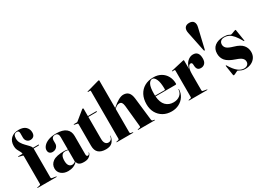

<svg xmlns="http://www.w3.org/2000/svg" viewBox="-25 -1543 3120 2294"><g transform="rotate(-30 1535.0 -396.5)"><path d="M218 -30.5Q218 -19 230 -16.5L283 -8Q289 -7 289 -3.5Q289 0 284.5 0H23.5Q20 0 20 -3Q20 -5.5 25 -6.5L61 -15Q71.5 -17.5 71.5 -26.5V-413Q71.5 -421 65 -422.5L12.5 -436Q8.5 -437 8.5 -440Q8.5 -443.5 13 -443.5H72Q71.5 -461 60.2 -479.2Q49 -497.5 38 -520.5Q27 -543.5 27 -575.5Q27 -641.5 65.8 -678.2Q104.5 -715 172.5 -715Q238.5 -715 269.8 -683.5Q301 -652 301 -608Q301 -572.5 283.5 -555.8Q266 -539 238 -539Q209.5 -539 190.8 -558.5Q172 -578 172 -610.5V-670Q172 -704.5 143.5 -704.5Q93.5 -704.5 93.5 -640Q93.5 -604.5 110.2 -576.2Q127 -548 150 -524.8Q173 -501.5 192 -481.5Q211 -461.5 216 -443.5H289.5Q295.5 -443.5 295.5 -440Q295.5 -432 281 -432H218Z M314 -98.5Q314 -156 361.8 -189.8Q409.5 -223.5 517.5 -223.5Q546 -223.5 566.5 -216V-389Q566.5 -416 554.5 -430.8Q542.5 -445.5 521.5 -445.5Q497 -445.5 484.5 -432.5Q472 -419.5 472 -400.5V-354Q472 -324.5 450.5 -303.2Q429 -282 394.5 -282Q371 -282 355.8 -295.8Q340.5 -309.5 340.5 -337.5Q340.5 -364.5 363 -391.2Q385.5 -418 429.8 -435.8Q474 -453.5 540 -453.5Q629 -453.5 673.2 -417.8Q717.5 -382 717.5 -316V-62.5Q717.5 -34 737 -34Q745 -34 752.2 -39.8Q759.5 -45.5 761.5 -59.5Q762 -63 764 -63Q767 -63 767 -59.5Q767 -49 756.8 -32.8Q746.5 -16.5 723.2 -3.5Q700 9.5 660 9.5Q614 9.5 593.8 -6.5Q573.5 -22.5 573.5 -44.5Q551 -18 516.8 -4.2Q482.5 9.5 444 9.5Q387 9.5 350.5 -20.8Q314 -51 314 -98.5ZM462.5 -120Q462.5 -75.5 479 -54Q495.5 -32.5 521.5 -32.5Q545.5 -32.5 566.5 -50.5V-208.5Q548.5 -214.5 525.5 -214.5Q462.5 -214.5 462.5 -120Z M822 -426 781.5 -435Q776.5 -436.5 776.5 -440Q776.5 -443.5 780 -443.5H822Q827 -443.5 830.5 -447L952 -546Q959 -552.5 965.5 -552.5Q973 -552.5 973 -543V-443.5H1089Q1094 -443.5 1094 -439.5Q1094 -432 1080.5 -432H973V-130Q973 -87.5 988.5 -66.8Q1004 -46 1031 -46Q1049.5 -46 1064.5 -58.5Q1079.5 -71 1086.5 -103.5Q1087.5 -107 1090 -106.8Q1092.5 -106.5 1091.5 -103Q1080 -46 1050.5 -18.2Q1021 9.5 964.5 9.5Q898 9.5 863.2 -21.2Q828.5 -52 828.5 -116V-416.5Q828.5 -424.5 822 -426Z M1304 -742V-364L1305 -364.5Q1405 -453.5 1465.5 -453.5Q1511 -453.5 1536 -426.5Q1561 -399.5 1568 -341L1603.5 -31Q1605.5 -14.5 1617 -12L1638.5 -7.5Q1644 -6.5 1644 -3.5Q1644 0 1639.5 0H1412.5Q1407.5 0 1407.5 -3.5Q1407.5 -6.5 1413.5 -8L1437 -12.5Q1451.5 -15 1449.5 -31L1420 -325Q1416 -357.5 1405.2 -372.5Q1394.5 -387.5 1371.5 -387.5Q1356 -387.5 1341.2 -379.8Q1326.5 -372 1310 -357.5L1304 -352.5V-30Q1304 -15 1316 -12.5L1339.5 -8Q1345 -6.5 1345 -3.5Q1345 0 1340.5 0H1117Q1113 0 1113 -3.5Q1113 -6.5 1119 -8L1142 -12.5Q1154 -15 1154 -29.5V-685Q1154 -692 1146.5 -692H1120.5Q1115 -692 1115 -696Q1115 -698.5 1120 -700L1286 -746.5Q1295 -748.5 1298 -748.5Q1304 -748.5 1304 -742Z M2078.5 -253Q2078.5 -242.5 2066 -242.5H1790.5Q1797.5 -156 1838.5 -114.5Q1879.5 -73 1943.5 -73Q1997 -73 2032.2 -101Q2067.5 -129 2069.5 -177Q2069.5 -180.5 2072.5 -180.5Q2076 -180.5 2076 -176Q2074.5 -123 2047.2 -80.8Q2020 -38.5 1974.2 -14.2Q1928.5 10 1870.5 10Q1806 10 1756.2 -18.2Q1706.5 -46.5 1678.2 -97Q1650 -147.5 1650 -214.5Q1650 -287.5 1678.2 -341.2Q1706.5 -395 1758 -424.2Q1809.5 -453.5 1879 -453.5Q1940 -453.5 1984.8 -427.5Q2029.5 -401.5 2054 -356Q2078.5 -310.5 2078.5 -253ZM1789.5 -275Q1789.5 -263.5 1790 -253H1921Q1929.5 -253 1929.5 -263Q1929.5 -357.5 1908.5 -400.8Q1887.5 -444 1861 -444Q1829.5 -444 1809.5 -405.2Q1789.5 -366.5 1789.5 -275Z M2301 -443V-327Q2315 -390 2350.8 -421.8Q2386.5 -453.5 2426.5 -453.5Q2507 -453.5 2507 -354Q2507 -308.5 2485.5 -286.5Q2464 -264.5 2432 -264.5Q2402 -264.5 2388 -281Q2374 -297.5 2372.5 -329L2371.5 -346Q2371 -374.5 2348.5 -374.5Q2329.5 -374.5 2315.2 -345.5Q2301 -316.5 2301 -256V-34Q2301 -19.5 2314 -16.5L2363 -7.5Q2368 -6.5 2368 -3.5Q2368 0 2362.5 0H2115Q2109.5 0 2109.5 -3.5Q2109.5 -7 2116.5 -8.5L2139 -12.5Q2151 -15 2151 -27V-392.5Q2151 -401.5 2143.5 -401.5H2115.5Q2111 -401.5 2111 -405Q2111 -408 2116.5 -409.5L2283.5 -448Q2287.5 -449 2290 -449.5Q2292.5 -450 2295 -450Q2301 -450 2301 -443Z M2572 -424Q2566.5 -424 2564 -433.5L2509 -701Q2498 -749.5 2516 -776.2Q2534 -803 2577 -803Q2620.5 -803 2637.5 -775.5Q2654.5 -748 2642.5 -701.5L2579.5 -433.5Q2577 -424 2572 -424Z M2875 -2Q2905.5 -2 2923.2 -17.8Q2941 -33.5 2941 -59Q2941 -86.5 2920.5 -107Q2900 -127.5 2844.5 -146Q2751 -177.5 2716.8 -218Q2682.5 -258.5 2682.5 -316Q2682.5 -383 2727.2 -418.5Q2772 -454 2847.5 -454Q2894 -454 2916 -442.5Q2938 -431 2943 -431Q2948.5 -431 2963.2 -436.8Q2978 -442.5 2992.5 -448.2Q3007 -454 3011.5 -454Q3017.5 -454 3018.5 -448L3042.5 -296Q3044 -287 3040.5 -285.5Q3037.5 -284 3035 -288Q3001.5 -347.5 2972.8 -381.5Q2944 -415.5 2915.2 -429.5Q2886.5 -443.5 2854 -443.5Q2821 -443.5 2803.5 -426.8Q2786 -410 2786 -382.5Q2786 -353 2808.2 -331.2Q2830.5 -309.5 2897.5 -290.5Q2980.5 -267 3013.8 -226.2Q3047 -185.5 3047 -132Q3047 -88.5 3025.8 -56.5Q3004.5 -24.5 2968.2 -7.2Q2932 10 2887.5 10Q2860 10 2839.5 2.5Q2819 -5 2807 -12.5Q2795 -20 2792 -20Q2788.5 -20 2775.2 -13.2Q2762 -6.5 2748.2 0.2Q2734.5 7 2729.5 7Q2721.5 7 2720 -5L2700.5 -132Q2699.5 -142 2703.5 -144.5Q2704.5 -145.5 2708.5 -141Q2753 -66.5 2793.8 -34.2Q2834.5 -2 2875 -2Z"/></g></svg>

Font: Fraunces 144pt S000
Style: Bold
Weight: 700
Version: Version 1.000; ttfautohint (v1.8.3)